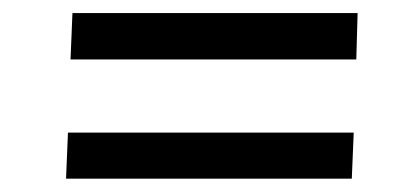

<svg xmlns="http://www.w3.org/2000/svg" viewBox="-20 -450 622 291"><path d="M86.9 -359.9 89.8 -430.2H522L520 -359.9ZM80.1 -179.2 83 -249H516.1L513.2 -179.2Z"/></svg>

Font: Literata Book Medium
Style: Italic
Weight: 500
Italic angle: -3°
Designer: Latin by Veronika Burian and Jose Scaglione. Greek by Irene Vlachou. Cyrillic by Vera Evstafieva
Foundry: TypeTogether
Version: Version 1.003;PS 001.003;hotconv 1.0.88;makeotf.lib2.5.64775